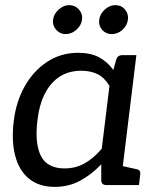

<svg xmlns="http://www.w3.org/2000/svg" viewBox="-20 -722 606 749"><path d="M194 7Q132 7 93 -25Q54 -57 39 -115.5Q24 -174 34 -252Q43 -326 76.5 -385.5Q110 -445 163.5 -480.5Q217 -516 285 -516Q334 -516 366.5 -498.5Q399 -481 422 -449L433 -488Q438 -507 458 -507H512L450 0H396Q375 0 375 -19V-81Q337 -41 292.5 -17Q248 7 194 7ZM232 -65Q275 -65 310.5 -85Q346 -105 377 -142L407 -387Q387 -420 360 -433Q333 -446 297 -446Q249 -446 213.5 -423.5Q178 -401 155.5 -357.5Q133 -314 126 -252Q115 -161 140 -113Q165 -65 232 -65ZM420 0 440 -78 513 -62Q522 -60 525 -55Q528 -50 527 -41L522 0ZM300 -645Q297 -623 278 -606Q259 -589 236 -589Q214 -589 199 -606Q184 -623 187 -645Q190 -668 209 -685Q228 -702 250 -702Q273 -702 288 -685Q303 -668 300 -645ZM479 -645Q476 -622 457.5 -605.5Q439 -589 416 -589Q393 -589 378.5 -605.5Q364 -622 367 -645Q370 -668 389 -685Q408 -702 430 -702Q453 -702 467.5 -685Q482 -668 479 -645Z"/></svg>

Font: Aleo
Style: Italic
Weight: 400
Italic angle: -7°
Designer: Alessio Laiso
Foundry: Alessio Laiso
Version: Version 2.001;gftools[0.9.29]